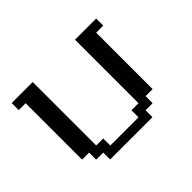

<svg xmlns="http://www.w3.org/2000/svg" viewBox="-77 -369 470 470"><g transform="rotate(-45 158.5 -134.0)"><path d="M72.8 0V-23.9H48.3V-48.3H23.9V-243.7H0V-268.1H72.8V-48.3H97.2V-23.9H194.8V-48.3H219.2V-268.1H292.5V-243.7H268.1V-48.3H243.7V-23.9H219.2V0Z"/></g></svg>

Font: FS Mondwest Regular
Style: Regular
Weight: 400
Designer: NZWStudios2024
Foundry: https://fontstruct.com
Version: Version 1.0